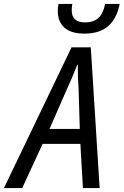

<svg xmlns="http://www.w3.org/2000/svg" viewBox="-81 -957 629 977"><path d="M283 -716H381L426 0H341L328 -225H136L32 0H-61ZM325 -301 319 -502Q314 -576 315 -627H312Q286 -560 258 -500L171 -301ZM213 -901Q213 -924 217 -937H287Q284 -921 284 -904Q284 -843 353 -843Q394 -843 419 -865Q444 -887 454 -937H528Q513 -862 469.5 -824Q426 -786 349 -786Q280 -786 246.5 -816.5Q213 -847 213 -901Z"/></svg>

Font: Noto Sans UI Narrow
Style: Italic
Weight: 400
Width: 4
Italic angle: -12°
Designer: Monotype Design Team
Foundry: Monotype Imaging Inc.
Version: Version 1.001